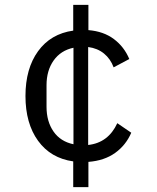

<svg xmlns="http://www.w3.org/2000/svg" viewBox="-20 -650 640 784"><path d="M279 114V9Q187 -4 135.5 -75Q84 -146 84 -258Q84 -370 135.5 -441Q187 -512 279 -525V-630H341V-527Q403 -522 445 -490.5Q487 -459 508 -409L444 -375Q431 -410 404.5 -431.5Q378 -453 340 -458V-58Q422 -67 459 -147L516 -108Q494 -57 450 -25.5Q406 6 341 11V114ZM280 -61V-455Q228 -444 199 -403Q170 -362 170 -302V-214Q170 -154 198.5 -113Q227 -72 280 -61Z"/></svg>

Font: iA Writer Duo V
Style: Regular
Weight: 400
Designer: Mike Abbink, Paul van der Laan, Pieter van Rosmalen, Oliver Reichenstein
Foundry: Information Architects Inc.
Version: Version 2.000